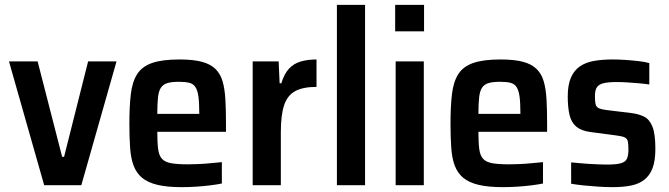

<svg xmlns="http://www.w3.org/2000/svg" viewBox="-20 -763 2758 791"><path d="M162 0 17 -510H135L236 -117H244L343 -510H460L315 0Z M728 8Q668 8 628.5 -1.5Q589 -11 565.5 -30.5Q542 -50 530.5 -80.5Q519 -111 516 -154.5Q513 -198 513 -254Q513 -325 519 -375.5Q525 -426 545 -457.5Q565 -489 606.5 -503.5Q648 -518 719 -518Q776 -518 811.5 -508.5Q847 -499 867.5 -479Q888 -459 897 -428Q906 -397 908.5 -353.5Q911 -310 911 -255V-220H628Q628 -175 631.5 -148.5Q635 -122 647.5 -108.5Q660 -95 685.5 -90.5Q711 -86 754 -86Q774 -86 797 -87Q820 -88 845.5 -90.5Q871 -93 894 -95V-7Q875 -3 847 0.5Q819 4 788.5 6Q758 8 728 8ZM801 -276V-294Q801 -339 797.5 -365Q794 -391 785 -404.5Q776 -418 759.5 -422Q743 -426 717 -426Q688 -426 670.5 -421Q653 -416 643.5 -402.5Q634 -389 631 -362.5Q628 -336 628 -294H819Z M1021 0V-510H1128L1132 -420H1139Q1151 -459 1170.5 -480Q1190 -501 1218.5 -509.5Q1247 -518 1284 -518V-405Q1228 -405 1196 -387.5Q1164 -370 1150.5 -329.5Q1137 -289 1137 -219V0Z M1368 0V-743H1484V0Z M1608 -634V-743H1727V-634ZM1610 0V-510H1726V0Z M2051 8Q1991 8 1951.5 -1.5Q1912 -11 1888.5 -30.5Q1865 -50 1853.5 -80.5Q1842 -111 1839 -154.5Q1836 -198 1836 -254Q1836 -325 1842 -375.5Q1848 -426 1868 -457.5Q1888 -489 1929.5 -503.5Q1971 -518 2042 -518Q2099 -518 2134.5 -508.5Q2170 -499 2190.5 -479Q2211 -459 2220 -428Q2229 -397 2231.5 -353.5Q2234 -310 2234 -255V-220H1951Q1951 -175 1954.5 -148.5Q1958 -122 1970.5 -108.5Q1983 -95 2008.5 -90.5Q2034 -86 2077 -86Q2097 -86 2120 -87Q2143 -88 2168.5 -90.5Q2194 -93 2217 -95V-7Q2198 -3 2170 0.5Q2142 4 2111.5 6Q2081 8 2051 8ZM2124 -276V-294Q2124 -339 2120.5 -365Q2117 -391 2108 -404.5Q2099 -418 2082.5 -422Q2066 -426 2040 -426Q2011 -426 1993.5 -421Q1976 -416 1966.5 -402.5Q1957 -389 1954 -362.5Q1951 -336 1951 -294H2142Z M2504 8Q2477 8 2446 6Q2415 4 2385.5 1Q2356 -2 2333 -6V-94Q2348 -93 2366 -91Q2384 -89 2403.5 -88Q2423 -87 2442.5 -86Q2462 -85 2480 -85Q2519 -85 2538 -90.5Q2557 -96 2563 -109.5Q2569 -123 2569 -146Q2569 -169 2566.5 -180.5Q2564 -192 2553.5 -197Q2543 -202 2519 -205L2413 -219Q2375 -224 2354.5 -241Q2334 -258 2326.5 -289Q2319 -320 2319 -366Q2319 -413 2332 -443Q2345 -473 2369 -489.5Q2393 -506 2427 -512Q2461 -518 2504 -518Q2530 -518 2558.5 -516Q2587 -514 2612.5 -511Q2638 -508 2655 -503V-415Q2635 -418 2611.5 -420Q2588 -422 2564.5 -423.5Q2541 -425 2520 -425Q2487 -425 2467.5 -420.5Q2448 -416 2439.5 -404Q2431 -392 2431 -367Q2431 -346 2433.5 -334.5Q2436 -323 2445.5 -318Q2455 -313 2476 -310L2583 -297Q2613 -293 2634.5 -282Q2656 -271 2668 -241Q2680 -211 2680 -150Q2680 -101 2668.5 -70.5Q2657 -40 2634.5 -22.5Q2612 -5 2579.5 1.5Q2547 8 2504 8Z"/></svg>

Font: Saira SemiCondensed SemiBold
Style: Regular
Weight: 600
Width: 4
Designer: Hector Gatti with collaboration of the Omnibus-Type team
Foundry: Omnibus-Type
Version: Version 1.101